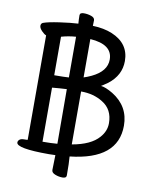

<svg xmlns="http://www.w3.org/2000/svg" viewBox="-97 -849 844 1050"><g transform="rotate(10 325.0 -323.5)"><path d="M189 -414.1Q234.9 -414.1 262.7 -416V-642.1Q220.7 -639.2 181.6 -627.9V-414.1ZM181.6 -44.9Q227.1 -44.9 263.7 -47.9L262.7 -351.1Q222.7 -349.1 181.6 -345.2ZM341.8 -430.2Q360.8 -436 383.8 -446.8Q465.8 -485.8 465.8 -550.8Q465.8 -634.8 341.8 -643.1ZM341.8 -58.1Q445.8 -76.2 489.7 -127Q522 -163.1 522 -207Q522 -284.2 462.9 -319.8Q412.1 -352.1 341.8 -352.1ZM344.7 113.8Q344.7 128.9 323.2 128.9Q301.8 128.9 281.7 120.8Q261.7 112.8 261.7 98.1L263.7 15.1Q249 16.1 227.1 16.1Q46.9 16.1 46.9 -17.1Q46.9 -25.9 54.9 -33Q63 -40 79.8 -40Q96.7 -40 100.1 -41V-621.1Q89.8 -624 75 -639.4Q60.1 -654.8 60.1 -667.5Q60.1 -680.2 70.8 -685.1Q96.7 -694.8 159.2 -703.9Q221.7 -712.9 262.7 -714.8Q260.7 -738.8 260.7 -761.2Q260.7 -775.9 282.7 -775.9Q304.7 -775.9 324.2 -769Q343.8 -762.2 343.8 -747.1L342.8 -716.8Q404.8 -714.8 450.7 -695.8Q548.8 -654.8 548.8 -557.1Q548.8 -478 480 -424.8Q449.7 -403.8 443.8 -400.9Q468.8 -398.9 510.7 -374Q605 -315.9 605 -208Q605 -20 341.8 8.8V14.2Q344.7 41 344.7 113.8Z"/></g></svg>

Font: LXGW WenKai GB Screen
Style: Regular
Weight: 400
Designer: LXGW / Fontworks Inc.
Foundry: LXGW / Fontworks Inc.
Version: Version 1.321;February 19, 2024;FontCreator 14.0.0.2901 64-b